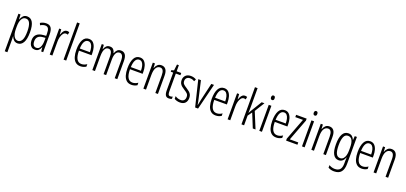

<svg xmlns="http://www.w3.org/2000/svg" viewBox="41 -2105 7807 3690"><g transform="rotate(20 3944.5 -259.5)"><path d="M246 -542Q400 -542 400 -270Q400 -130 359 -60Q318 10 247 10Q197 10 166.5 -20Q136 -50 122 -90H119Q120 -75 121 -56.5Q122 -38 122 -19V236H68V-532H111L116 -434H120Q137 -481 166.5 -511.5Q196 -542 246 -542ZM236 -495Q180 -495 151 -440Q122 -385 122 -289V-242Q122 -144 152.5 -91Q183 -38 236 -38Q285 -38 315.5 -91.5Q346 -145 346 -269Q346 -379 319.5 -437Q293 -495 236 -495Z M638 -542Q707 -542 737.5 -497.5Q768 -453 768 -360V0H727L720 -84H718Q703 -44 675.5 -17Q648 10 599 10Q557 10 530.5 -11Q504 -32 491.5 -66Q479 -100 479 -140Q479 -219 524.5 -261Q570 -303 654 -310L715 -315V-358Q715 -433 695.5 -464.5Q676 -496 632 -496Q611 -496 586.5 -489Q562 -482 534 -465L516 -507Q573 -542 638 -542ZM660 -269Q534 -257 534 -141Q534 -88 554.5 -61Q575 -34 613 -34Q665 -34 690.5 -83.5Q716 -133 716 -216V-274Z M1063 -541Q1073 -541 1085 -539Q1097 -537 1108 -532L1098 -478Q1091 -481 1080.5 -483.5Q1070 -486 1060 -486Q1027 -486 1003.5 -456Q980 -426 967.5 -378.5Q955 -331 956 -279V0H902V-532H944L952 -427H955Q965 -456 979 -482Q993 -508 1013.5 -524.5Q1034 -541 1063 -541Z M1239 0H1185V-760H1239Z M1511 -542Q1565 -542 1598 -509Q1631 -476 1646.5 -422Q1662 -368 1662 -305V-263H1404Q1405 -37 1534 -37Q1590 -37 1644 -74V-23Q1619 -7 1590.5 1.5Q1562 10 1530 10Q1467 10 1427.5 -24.5Q1388 -59 1369.5 -121Q1351 -183 1351 -265Q1351 -395 1391 -468.5Q1431 -542 1511 -542ZM1511 -496Q1464 -496 1436.5 -449.5Q1409 -403 1405 -307H1612Q1612 -358 1602 -401Q1592 -444 1569.5 -470Q1547 -496 1511 -496Z M2166 -542Q2224 -542 2254 -499.5Q2284 -457 2284 -367V0H2231V-359Q2231 -432 2210 -463Q2189 -494 2154 -494Q2106 -494 2081 -447.5Q2056 -401 2056 -319V0H2003V-352Q2003 -433 1982 -463.5Q1961 -494 1927 -494Q1889 -494 1867 -468.5Q1845 -443 1836 -401Q1827 -359 1827 -309V0H1773V-532H1815L1821 -446H1825Q1838 -484 1864.5 -513Q1891 -542 1939 -542Q1987 -542 2012 -513.5Q2037 -485 2044 -446H2049Q2065 -491 2092 -516.5Q2119 -542 2166 -542Z M2555 -542Q2609 -542 2642 -509Q2675 -476 2690.5 -422Q2706 -368 2706 -305V-263H2448Q2449 -37 2578 -37Q2634 -37 2688 -74V-23Q2663 -7 2634.5 1.5Q2606 10 2574 10Q2511 10 2471.5 -24.5Q2432 -59 2413.5 -121Q2395 -183 2395 -265Q2395 -395 2435 -468.5Q2475 -542 2555 -542ZM2555 -496Q2508 -496 2480.5 -449.5Q2453 -403 2449 -307H2656Q2656 -358 2646 -401Q2636 -444 2613.5 -470Q2591 -496 2555 -496Z M2993 -542Q3052 -542 3083.5 -500Q3115 -458 3115 -370V0H3062V-357Q3062 -428 3042 -461Q3022 -494 2984 -494Q2931 -494 2901 -445.5Q2871 -397 2871 -295V0H2817V-532H2860L2865 -440H2868Q2882 -482 2912.5 -512Q2943 -542 2993 -542Z M3353 -38Q3365 -38 3377.5 -41Q3390 -44 3400 -49V-3Q3387 3 3372 6.5Q3357 10 3339 10Q3290 10 3270 -23.5Q3250 -57 3250 -123V-486H3200V-517L3251 -532L3266 -657H3304V-532H3398V-486H3304V-126Q3304 -81 3313.5 -59.5Q3323 -38 3353 -38Z M3708 -134Q3708 -66 3671.5 -28Q3635 10 3566 10Q3529 10 3499 0.5Q3469 -9 3450 -21V-78Q3471 -61 3501.5 -50.5Q3532 -40 3565 -40Q3608 -40 3631 -64.5Q3654 -89 3654 -133Q3654 -175 3632.5 -198Q3611 -221 3566 -248Q3532 -269 3506.5 -290Q3481 -311 3466 -339Q3451 -367 3451 -407Q3451 -466 3488.5 -504Q3526 -542 3594 -542Q3657 -542 3706 -511L3684 -467Q3644 -495 3594 -495Q3553 -495 3528 -472Q3503 -449 3503 -408Q3503 -370 3524.5 -346.5Q3546 -323 3594 -294Q3627 -273 3652.5 -252Q3678 -231 3693 -203.5Q3708 -176 3708 -134Z M3876 0 3746 -532H3801L3880 -185Q3887 -156 3893 -126Q3899 -96 3904 -64H3908Q3915 -112 3930 -175L4013 -532H4068L3936 0Z M4278 -542Q4332 -542 4365 -509Q4398 -476 4413.5 -422Q4429 -368 4429 -305V-263H4171Q4172 -37 4301 -37Q4357 -37 4411 -74V-23Q4386 -7 4357.5 1.5Q4329 10 4297 10Q4234 10 4194.5 -24.5Q4155 -59 4136.5 -121Q4118 -183 4118 -265Q4118 -395 4158 -468.5Q4198 -542 4278 -542ZM4278 -496Q4231 -496 4203.5 -449.5Q4176 -403 4172 -307H4379Q4379 -358 4369 -401Q4359 -444 4336.5 -470Q4314 -496 4278 -496Z M4701 -541Q4711 -541 4723 -539Q4735 -537 4746 -532L4736 -478Q4729 -481 4718.5 -483.5Q4708 -486 4698 -486Q4665 -486 4641.5 -456Q4618 -426 4605.5 -378.5Q4593 -331 4594 -279V0H4540V-532H4582L4590 -427H4593Q4603 -456 4617 -482Q4631 -508 4651.5 -524.5Q4672 -541 4701 -541Z M4877 -372Q4877 -341 4876 -313Q4875 -285 4874 -255H4876Q4885 -271 4892.5 -284Q4900 -297 4909 -312L5043 -532H5100L4975 -330L5111 0H5055L4939 -285L4877 -198V0H4823V-760H4877Z M5216 -732Q5235 -732 5243.5 -719Q5252 -706 5252 -686Q5252 -640 5216 -640Q5198 -640 5188.5 -652.5Q5179 -665 5179 -686Q5179 -706 5188 -719Q5197 -732 5216 -732ZM5242 -532V0H5188V-532Z M5516 -542Q5570 -542 5603 -509Q5636 -476 5651.5 -422Q5667 -368 5667 -305V-263H5409Q5410 -37 5539 -37Q5595 -37 5649 -74V-23Q5624 -7 5595.5 1.5Q5567 10 5535 10Q5472 10 5432.5 -24.5Q5393 -59 5374.5 -121Q5356 -183 5356 -265Q5356 -395 5396 -468.5Q5436 -542 5516 -542ZM5516 -496Q5469 -496 5441.5 -449.5Q5414 -403 5410 -307H5617Q5617 -358 5607 -401Q5597 -444 5574.5 -470Q5552 -496 5516 -496Z M5968 0H5736V-40L5905 -485H5748V-532H5963V-491L5795 -47H5968Z M6089 -732Q6108 -732 6116.5 -719Q6125 -706 6125 -686Q6125 -640 6089 -640Q6071 -640 6061.5 -652.5Q6052 -665 6052 -686Q6052 -706 6061 -719Q6070 -732 6089 -732ZM6115 -532V0H6061V-532Z M6428 -542Q6487 -542 6518.5 -500Q6550 -458 6550 -370V0H6497V-357Q6497 -428 6477 -461Q6457 -494 6419 -494Q6366 -494 6336 -445.5Q6306 -397 6306 -295V0H6252V-532H6295L6300 -440H6303Q6317 -482 6347.5 -512Q6378 -542 6428 -542Z M6817 -542Q6863 -542 6892 -517.5Q6921 -493 6937 -453H6941L6947 -532H6991V20Q6991 128 6945.5 184.5Q6900 241 6801 241Q6735 241 6681 210V158Q6711 175 6739.5 183.5Q6768 192 6800 192Q6868 192 6903 154.5Q6938 117 6938 30V-2Q6938 -21 6938.5 -43.5Q6939 -66 6941 -93H6938Q6921 -46 6889.5 -18Q6858 10 6812 10Q6739 10 6699.5 -58Q6660 -126 6660 -264Q6660 -398 6699.5 -470Q6739 -542 6817 -542ZM6825 -494Q6766 -494 6740.5 -432.5Q6715 -371 6715 -264Q6715 -147 6742 -92.5Q6769 -38 6823 -38Q6863 -38 6888.5 -64Q6914 -90 6926 -134.5Q6938 -179 6938 -233V-300Q6938 -389 6911.5 -441.5Q6885 -494 6825 -494Z M7263 -542Q7317 -542 7350 -509Q7383 -476 7398.5 -422Q7414 -368 7414 -305V-263H7156Q7157 -37 7286 -37Q7342 -37 7396 -74V-23Q7371 -7 7342.5 1.5Q7314 10 7282 10Q7219 10 7179.5 -24.5Q7140 -59 7121.5 -121Q7103 -183 7103 -265Q7103 -395 7143 -468.5Q7183 -542 7263 -542ZM7263 -496Q7216 -496 7188.5 -449.5Q7161 -403 7157 -307H7364Q7364 -358 7354 -401Q7344 -444 7321.5 -470Q7299 -496 7263 -496Z M7701 -542Q7760 -542 7791.5 -500Q7823 -458 7823 -370V0H7770V-357Q7770 -428 7750 -461Q7730 -494 7692 -494Q7639 -494 7609 -445.5Q7579 -397 7579 -295V0H7525V-532H7568L7573 -440H7576Q7590 -482 7620.5 -512Q7651 -542 7701 -542Z"/></g></svg>

Font: Noto Sans Sinhala UI ExtraCondensed Light
Style: Regular
Weight: 300
Width: 2
Designer: Jelle Bosma - Monotype Design Team
Foundry: Monotype Imaging Inc.
Version: Version 2.006; ttfautohint (v1.8.4.7-5d5b)